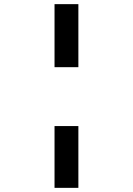

<svg xmlns="http://www.w3.org/2000/svg" viewBox="-20 -838 640 926"><path d="M243 -818H358V-514H243ZM243 -230H358V68H243Z"/></svg>

Font: JuliaMono Latin
Style: Regular
Weight: 400
Monospace: yes
Designer: cormullion
Foundry: corm
Version: Version 0.049; ttfautohint (v1.8.4)